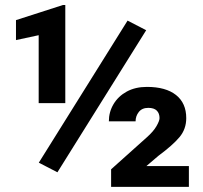

<svg xmlns="http://www.w3.org/2000/svg" viewBox="-20 -731 794 751"><path d="M551.8 -612.8 204.6 -57.1 131.8 -94.7 479 -650.4ZM235.4 -711.4V-327.6H131.3V-593.3L42.5 -574.2V-652.3L226.1 -711.4ZM718.8 -81.5V0H414.6V-68.8L554.2 -193.8Q580.1 -216.8 592 -237.5Q604 -258.3 604 -269Q604 -287.6 593.3 -298.3Q582.5 -309.1 560.1 -309.1Q535.6 -309.1 522.9 -293Q510.3 -276.9 510.3 -256.3H405.8Q405.8 -293 424.1 -323.7Q442.4 -354.5 475.8 -372.8Q509.3 -391.1 554.7 -391.1Q628.4 -391.1 668.5 -359.4Q708.5 -327.6 708.5 -269Q708.5 -226.1 682.1 -194.6Q655.8 -163.1 599.1 -121.1L552.7 -81.5Z"/></svg>

Font: Vazirmatn RD ExtraBold
Style: Regular
Weight: 800
Designer: Saber Rastikerdar
Foundry: Saber Rastikerdar
Version: Version 32.102